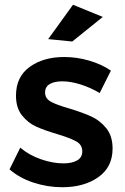

<svg xmlns="http://www.w3.org/2000/svg" viewBox="-20 -780 522 805"><path d="M241 -439Q208 -439 188.5 -427.5Q169 -416 169 -392Q169 -367 193.5 -353.5Q218 -340 271 -325Q327 -308 363 -291.5Q399 -275 425.5 -242.5Q452 -210 452 -157Q452 -79 392 -37Q332 5 241 5Q179 5 120 -14.5Q61 -34 20 -70L65 -161Q101 -130 151 -112.5Q201 -95 246 -95Q282 -95 303.5 -107.5Q325 -120 325 -145Q325 -173 300 -187Q275 -201 219 -218Q165 -234 131 -249.5Q97 -265 72 -296.5Q47 -328 47 -379Q47 -458 104.5 -499.5Q162 -541 249 -541Q302 -541 353.5 -526Q405 -511 445 -484L398 -390Q359 -413 317.5 -426Q276 -439 241 -439ZM286 -760 411 -709 283 -606 182 -616Z"/></svg>

Font: Montserrat Medium
Style: Regular
Weight: 500
Designer: Julieta Ulanovsky
Foundry: Julieta Ulanovsky
Version: Version 6.001